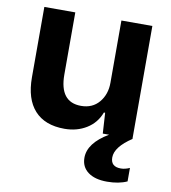

<svg xmlns="http://www.w3.org/2000/svg" viewBox="-84 -608 798 898"><g transform="rotate(10 315.0 -159.0)"><path d="M245 9Q152 9 103 -45Q54 -99 54 -202V-536H201V-241Q201 -110 303 -110Q357 -110 388.5 -147.5Q420 -185 420 -240V-536H567V-1L568 0Q489 52 489 102Q489 146 537 146Q557 146 579 136V200Q540 218 484 218Q426 218 393.5 193.5Q361 169 361 126Q361 56 456 0H426L420 -98H414Q395 -47 349.5 -19Q304 9 245 9Z"/></g></svg>

Font: Mona Sans
Style: Bold
Weight: 700
Designer: Deni Anggara
Foundry: GitHub
Version: Version 2.000;Glyphs 3.2.3 (3260)